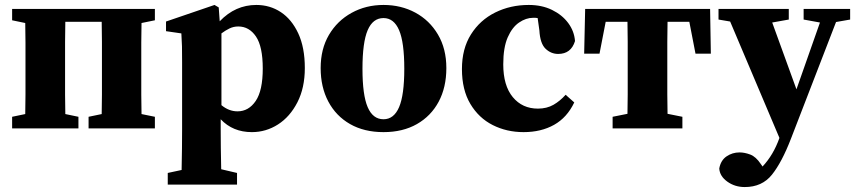

<svg xmlns="http://www.w3.org/2000/svg" viewBox="-20 -519 3460 776"><path d="M29 0V-47L82 -58Q83 -95 83 -136.5Q83 -178 83 -210V-273Q83 -305 83 -347Q83 -389 82 -426L29 -437V-483H606V-437L552 -426Q551 -389 551 -347Q551 -305 551 -273V-210Q551 -178 551 -136.5Q551 -95 552 -58L606 -47V0H338V-47L391 -58Q392 -95 392 -136.5Q392 -178 392 -210V-273Q392 -306 392 -350Q392 -394 391 -431H244Q243 -394 243 -350Q243 -306 243 -273V-210Q243 -178 243 -136.5Q243 -95 244 -58L297 -47V0Z M658 227V180L714 168Q715 121 715.5 80.5Q716 40 716 3V-268Q716 -309 715.5 -331.5Q715 -354 713 -384L651 -393V-432L847 -499L864 -489L868 -433Q931 -499 1016 -499Q1071 -499 1115 -470Q1159 -441 1185.5 -384Q1212 -327 1212 -244Q1212 -164 1182 -105.5Q1152 -47 1103.5 -16Q1055 15 998 15Q921 15 872 -37V2Q872 39 872.5 79Q873 119 874 165L938 180V227ZM943 -412Q924 -412 907.5 -404Q891 -396 875 -384V-94Q905 -69 940 -69Q985 -69 1013.5 -111Q1042 -153 1042 -242Q1042 -331 1014.5 -371.5Q987 -412 943 -412Z M1530 15Q1452 15 1395 -17.5Q1338 -50 1307 -108.5Q1276 -167 1276 -244Q1276 -321 1309.5 -378Q1343 -435 1401 -467Q1459 -499 1530 -499Q1601 -499 1658.5 -468Q1716 -437 1750 -379.5Q1784 -322 1784 -244Q1784 -166 1753 -108Q1722 -50 1665 -17.5Q1608 15 1530 15ZM1530 -37Q1572 -37 1593 -86Q1614 -135 1614 -241Q1614 -348 1593 -397Q1572 -446 1530 -446Q1487 -446 1466 -397Q1445 -348 1445 -241Q1445 -135 1466 -86Q1487 -37 1530 -37Z M2096 15Q2028 15 1971.5 -13.5Q1915 -42 1881 -99Q1847 -156 1847 -240Q1847 -322 1883.5 -380Q1920 -438 1981.5 -468.5Q2043 -499 2117 -499Q2170 -499 2211 -479Q2252 -459 2276.5 -426Q2301 -393 2304 -353Q2288 -301 2236 -301Q2207 -301 2185 -322Q2163 -343 2160 -396L2153 -446Q2149 -447 2144 -447Q2139 -447 2134 -447Q2106 -447 2078 -428Q2050 -409 2032 -368Q2014 -327 2014 -259Q2014 -173 2052.5 -126.5Q2091 -80 2154 -80Q2190 -80 2217 -95.5Q2244 -111 2266 -136L2301 -105Q2272 -44 2219.5 -14.5Q2167 15 2096 15Z M2341 -302 2345 -483H2850L2853 -302H2791L2766 -431H2678Q2677 -394 2677 -350Q2677 -306 2677 -273V-210Q2677 -179 2677 -137.5Q2677 -96 2678 -59L2738 -47V0H2456V-47L2516 -59Q2517 -96 2517 -137.5Q2517 -179 2517 -210V-273Q2517 -306 2517 -350Q2517 -394 2516 -431H2428L2403 -302Z M3228 -440V-483H3416V-440L3359 -430L3177 41Q3140 137 3100 187Q3060 237 2990 237Q2950 237 2919.5 215Q2889 193 2887 162Q2893 129 2916.5 113Q2940 97 2969 97Q2989 97 3012 105.5Q3035 114 3055 144L3062 154Q3106 107 3130 39V38L2931 -432L2884 -440V-483H3168V-440L3101 -428L3199 -158L3294 -428Z"/></svg>

Font: Source Serif Pro
Style: Bold
Weight: 700
Designer: Frank Grießhammer
Foundry: Adobe Systems Incorporated
Version: Version 3.001;hotconv 1.0.111;makeotfexe 2.5.65597